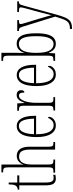

<svg xmlns="http://www.w3.org/2000/svg" viewBox="819 -1619 1039 2717"><g transform="rotate(-90 1338.5 -260.5)"><path d="M171 10Q119 10 96.5 -23Q74 -56 74 -142V-507H13V-528Q51 -532 67 -554Q80 -571 83.5 -596Q87 -621 88 -657H114V-536H215V-507H114V-141Q114 -70 129.5 -45.5Q145 -21 176 -21Q189 -21 199.5 -22.5Q210 -24 223 -27V3Q211 6 197.5 8Q184 10 171 10Z M254 0V-24H263Q291 -24 305 -28.5Q319 -33 324 -49Q329 -65 329 -100V-661Q329 -710 317 -723Q305 -736 271 -736H257V-760H369V-503Q369 -490 368.5 -477Q368 -464 366 -452H369Q382 -487 412 -515Q442 -543 493 -543Q553 -543 587 -497.5Q621 -452 621 -361V-98Q621 -66 625 -50Q629 -34 642 -29Q655 -24 681 -24H688V0H580V-360Q580 -432 558 -471Q536 -510 481 -510Q369 -510 369 -330V-99Q369 -65 374 -49Q379 -33 393 -28.5Q407 -24 435 -24H439V0Z M921 10Q844 10 800.5 -61Q757 -132 757 -262Q757 -403 797.5 -473Q838 -543 913 -543Q984 -543 1021 -476.5Q1058 -410 1058 -294V-269H797Q798 -143 831.5 -82Q865 -21 924 -21Q967 -21 993 -47Q1019 -73 1032 -104Q1036 -102 1039.5 -96.5Q1043 -91 1043 -80Q1043 -63 1029 -42Q1015 -21 988 -5.5Q961 10 921 10ZM1018 -299Q1016 -394 992.5 -453.5Q969 -513 913 -513Q857 -513 829 -455.5Q801 -398 798 -299Z M1133 0V-24H1135Q1162 -24 1176.5 -28.5Q1191 -33 1196 -49Q1201 -65 1201 -100V-437Q1201 -471 1196 -487Q1191 -503 1176 -507.5Q1161 -512 1133 -512H1130V-536H1234L1239 -434H1242Q1251 -459 1264.5 -484.5Q1278 -510 1299.5 -527Q1321 -544 1353 -544Q1388 -544 1404.5 -526Q1421 -508 1421 -480Q1421 -461 1413 -448Q1405 -435 1387 -435Q1387 -466 1380 -488.5Q1373 -511 1342 -511Q1317 -511 1298 -489.5Q1279 -468 1266.5 -432.5Q1254 -397 1248 -355.5Q1242 -314 1242 -274V-99Q1242 -64 1247 -48.5Q1252 -33 1266 -28.5Q1280 -24 1309 -24H1322V0Z M1643 10Q1566 10 1522.5 -61Q1479 -132 1479 -262Q1479 -403 1519.5 -473Q1560 -543 1635 -543Q1706 -543 1743 -476.5Q1780 -410 1780 -294V-269H1519Q1520 -143 1553.5 -82Q1587 -21 1646 -21Q1689 -21 1715 -47Q1741 -73 1754 -104Q1758 -102 1761.5 -96.5Q1765 -91 1765 -80Q1765 -63 1751 -42Q1737 -21 1710 -5.5Q1683 10 1643 10ZM1740 -299Q1738 -394 1714.5 -453.5Q1691 -513 1635 -513Q1579 -513 1551 -455.5Q1523 -398 1520 -299Z M2080 10Q2028 10 1998.5 -17.5Q1969 -45 1952 -88H1947L1942 0H1836V-24H1845Q1884 -24 1896.5 -36Q1909 -48 1909 -93V-659Q1909 -694 1904 -710.5Q1899 -727 1885 -731.5Q1871 -736 1844 -736H1836V-760H1950V-564Q1950 -538 1949 -501.5Q1948 -465 1947 -434H1948Q1963 -483 1995 -513.5Q2027 -544 2080 -544Q2152 -544 2189 -480Q2226 -416 2226 -267Q2226 -164 2207.5 -103Q2189 -42 2156 -16Q2123 10 2080 10ZM2076 -22Q2128 -22 2156.5 -79.5Q2185 -137 2185 -269Q2185 -395 2159.5 -454Q2134 -513 2076 -513Q2012 -513 1980.5 -454.5Q1949 -396 1949 -268Q1949 -141 1980.5 -81.5Q2012 -22 2076 -22Z M2288 210Q2330 210 2356 199.5Q2382 189 2399 165Q2416 141 2430 100.5Q2444 60 2462 1L2322 -451Q2314 -478 2307.5 -491Q2301 -504 2291 -508Q2281 -512 2260 -512H2258V-536H2413V-512H2410Q2377 -512 2366.5 -506.5Q2356 -501 2356 -488Q2356 -479 2361.5 -461Q2367 -443 2374 -417L2432 -227Q2450 -168 2463 -122Q2476 -76 2482 -50Q2488 -77 2498 -116Q2508 -155 2520 -202L2579 -420Q2584 -440 2588.5 -457.5Q2593 -475 2593 -487Q2593 -499 2584.5 -505Q2576 -511 2542 -512H2527V-536H2677V-512H2672Q2655 -512 2645.5 -506.5Q2636 -501 2629.5 -483.5Q2623 -466 2613 -430L2489 23Q2470 91 2452.5 133.5Q2435 176 2413 199Q2391 222 2361.5 230.5Q2332 239 2291 239H2288Z"/></g></svg>

Font: Noto Serif Hebrew ExtraCondensed ExtraLight
Style: Regular
Weight: 200
Width: 2
Designer: Monotype Design Team
Foundry: Monotype Imaging Inc.
Version: Version 2.004; ttfautohint (v1.8.4.7-5d5b)